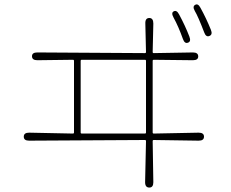

<svg xmlns="http://www.w3.org/2000/svg" viewBox="-20 -824 1040 864"><path d="M652 20Q633 20 633 -4L637 -189Q637 -194 632 -194L111 -191Q87 -191 87 -209Q87 -227 111 -227L308 -223Q313 -223 313 -228V-550Q313 -555 308 -555L148 -553Q124 -553 124 -571Q124 -588 148 -588L632 -585Q637 -585 637 -590L634 -718Q633 -743 652 -743Q670 -743 670 -718L667 -590Q667 -585 672 -585L848 -588Q872 -588 872 -570Q872 -553 848 -553L672 -555Q667 -555 667 -550V-228Q667 -223 672 -223L874 -227Q898 -227 898 -209Q898 -191 874 -191L672 -194Q667 -194 667 -189L670 -4Q670 20 652 20ZM343 -228Q343 -223 348 -223H632Q637 -223 637 -228V-550Q637 -555 632 -555H348Q343 -555 343 -550ZM826 -632Q811 -626 803 -649Q783 -705 761 -745Q749 -767 762 -773Q775 -780 786 -759Q813 -709 832 -660Q841 -637 826 -632ZM922 -662Q907 -656 899 -678Q871 -751 857 -774Q845 -795 858 -802Q871 -810 882 -789Q908 -742 929 -690Q938 -668 922 -662Z"/></svg>

Font: Resource Han Rounded JP ExtraLight
Style: Regular
Weight: 250
Designer: Cyano Hao (round all glyphs); Ryoko NISHIZUKA 西塚涼子 (kana, bopomofo & ideographs); Paul D. Hunt (Latin, Greek & Cyrillic)
Foundry: Cyano Hao
Version: 0.990